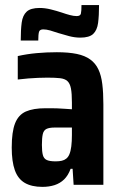

<svg xmlns="http://www.w3.org/2000/svg" viewBox="-20 -722 469 750"><path d="M145.7 8Q103.5 8 76.8 -7.6Q50.1 -23.2 37.9 -57.3Q25.8 -91.3 25.8 -145.5Q25.8 -207.1 38.9 -240.3Q52 -273.5 81 -286.4Q110.1 -299.2 157.7 -299.2Q167.8 -299.2 179.4 -299.2Q190.9 -299.2 203.8 -298.7Q216.6 -298.2 230.8 -297.2Q244.9 -296.2 260.9 -295.2V-322Q260.9 -356.8 257.1 -376.5Q253.2 -396.2 243.3 -405.3Q233.4 -414.4 214.3 -416.6Q195.3 -418.7 165.3 -418.7Q148.3 -418.7 129.4 -417.9Q110.5 -417.1 90.8 -415.6Q71 -414 49.4 -411.4V-503Q85.1 -511 123.5 -514.5Q161.9 -518 202 -518Q248.2 -518 280.2 -511.3Q312.1 -504.6 332.6 -489.6Q353.2 -474.7 364.3 -451Q375.5 -427.4 379.6 -393.5Q383.8 -359.7 383.8 -314.4V0H267.6L263.6 -62.7H255.9Q246.3 -36.6 230.5 -21.2Q214.8 -5.9 193.2 1.1Q171.5 8 145.7 8ZM197.1 -91.7Q211.3 -91.7 221.4 -94.1Q231.5 -96.4 239 -102.5Q246.4 -108.5 250.7 -118.6Q256.1 -130.8 258.5 -150.2Q260.9 -169.6 260.9 -194.5V-223.8H194Q172.4 -223.8 161.4 -218.3Q150.4 -212.8 147.1 -198Q143.7 -183.3 143.7 -155.9Q143.7 -130.3 147.5 -116.2Q151.3 -102.1 162.9 -96.9Q174.5 -91.7 197.1 -91.7ZM61 -563.6Q61 -605.8 64.8 -633.9Q68.6 -662 84.1 -676.4Q99.6 -690.9 134.8 -690.9Q156 -690.9 178.8 -685.2Q201.7 -679.5 221.8 -672.8Q238 -667.1 252.9 -663.2Q267.9 -659.2 279.5 -659.2Q293.8 -659.2 296 -668.9Q298.3 -678.6 298.3 -702.3H366.9Q366.9 -661.3 363.2 -632.7Q359.4 -604.1 344.1 -589.5Q328.8 -575 293.6 -575Q272.4 -575 249.8 -580.9Q227.3 -586.8 207.1 -593.1Q191 -598.8 176 -603Q161 -607.2 148.9 -607.2Q135.2 -607.2 132.4 -597.5Q129.5 -587.8 129.5 -563.6Z"/></svg>

Font: Saira Thin Condensed
Style: Regular
Weight: 100
Width: 3
Version: Version 1.101